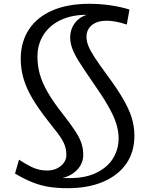

<svg xmlns="http://www.w3.org/2000/svg" viewBox="-20 -770 788 1010"><path d="M335 220Q282 220 237.5 213Q193 206 150.5 189Q108 172 59 143L80 70Q129 102 160.5 114.5Q192 127 228 127Q271 127 300.5 102.5Q330 78 329 44Q329 13 318 -12.5Q307 -38 285.5 -66.5Q264 -95 232 -135Q181 -200 149.5 -253.5Q118 -307 103.5 -357.5Q89 -408 89 -463Q90 -551 132.5 -615.5Q175 -680 255.5 -715Q336 -750 451 -750Q502 -750 554.5 -743Q607 -736 661 -720L647 -641Q613 -652 587.5 -656.5Q562 -661 541 -661Q492 -661 463.5 -638Q435 -615 435 -576Q435 -554 444.5 -529.5Q454 -505 477 -469.5Q500 -434 539 -381Q594 -307 626.5 -251.5Q659 -196 673 -150Q687 -104 687 -56Q687 30 644 91.5Q601 153 522 186.5Q443 220 335 220ZM346 167Q430 167 488 138.5Q546 110 575 62.5Q604 15 604 -43Q604 -82 590.5 -123Q577 -164 546 -217.5Q515 -271 462 -346Q420 -407 395 -447Q370 -487 359.5 -516.5Q349 -546 349 -575Q350 -617 373.5 -648.5Q397 -680 436 -692H435Q357 -692 299 -664.5Q241 -637 209 -587Q177 -537 177 -471Q177 -424 189.5 -379.5Q202 -335 231 -284.5Q260 -234 309 -172Q353 -116 376.5 -79.5Q400 -43 409 -14.5Q418 14 418 44Q418 89 386.5 122.5Q355 156 308 166Q325 167 346 167Z"/></svg>

Font: Georama ExtraExtended
Style: Regular
Weight: 400
Width: 8
Designer: Jean-Baptiste Levee
Foundry: Production Type
Version: Version 1.000